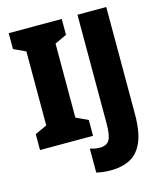

<svg xmlns="http://www.w3.org/2000/svg" viewBox="-134 -812 956 1133"><g transform="rotate(-15 344.0 -245.0)"><path d="M352 0H28V-97L101 -131V-583L28 -617V-714H352V-617L279 -583V-131L352 -97ZM402 224Q353 224 314 214V68Q327 72 341.5 75Q356 78 373 78Q416 78 432 50Q448 22 448 -49V-714H624V-60Q624 48 597 110Q570 172 520.5 198Q471 224 402 224Z"/></g></svg>

Font: Noto Sans Myanmar Condensed Black
Style: Regular
Weight: 900
Width: 3
Designer: Monotype Design Team
Foundry: Monotype Imaging Inc.
Version: Version 2.107; ttfautohint (v1.8.4.7-5d5b)